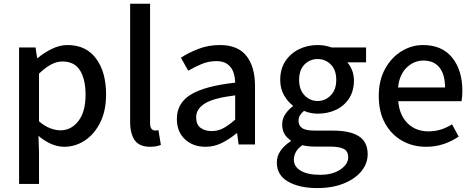

<svg xmlns="http://www.w3.org/2000/svg" viewBox="-20 -750 2459 997"><path d="M79.1 205.1V-503.4H164.6L172.9 -448.2H175.3Q208 -475.6 248.5 -495.8Q289.1 -516.1 331.1 -516.1Q426.8 -516.1 478.8 -446Q530.8 -376 530.8 -259.8Q530.8 -173.8 500 -113Q469.2 -52.2 419.9 -20Q370.6 12.2 313.5 12.2Q279.8 12.2 246.1 -2.4Q212.4 -17.1 179.7 -44.4L182.6 41.5V205.1ZM293.5 -73.2Q349.6 -73.2 387 -121.3Q424.3 -169.4 424.3 -258.3Q424.3 -337.4 395.8 -384Q367.2 -430.7 303.7 -430.7Q274.4 -430.7 244.9 -414.8Q215.3 -398.9 182.6 -367.7V-120.1Q212.9 -94.2 241.5 -83.7Q270 -73.2 293.5 -73.2Z M759.8 12.2Q703.6 12.2 679.7 -21.7Q655.8 -55.7 655.8 -116.7V-730.5H759.3V-110.8Q759.3 -88.9 767.1 -80.6Q774.9 -72.3 785.2 -72.3Q789.1 -72.3 792.7 -72.5Q796.4 -72.8 802.7 -74.2L815.4 2.4Q805.7 6.8 791.7 9.5Q777.8 12.2 759.8 12.2Z M1047.4 12.2Q981.9 12.2 940.2 -26.9Q898.4 -65.9 898.4 -132.8Q898.4 -214.4 970.7 -258.8Q1043 -303.2 1201.2 -320.8Q1200.7 -350.1 1191.7 -375.5Q1182.6 -400.9 1161.6 -416.7Q1140.6 -432.6 1103.5 -432.6Q1063 -432.6 1026.4 -417.2Q989.7 -401.9 957.5 -382.8L919.4 -450.2Q957.5 -475.6 1009.5 -495.8Q1061.5 -516.1 1122.1 -516.1Q1215.3 -516.1 1259.8 -459.7Q1304.2 -403.3 1304.2 -302.7V0H1218.8L1211.4 -57.6H1208Q1172.9 -28.3 1132.6 -8.1Q1092.3 12.2 1047.4 12.2ZM1078.6 -69.3Q1111.8 -69.3 1140.4 -84.7Q1168.9 -100.1 1201.2 -128.9V-254.9Q1087.4 -240.7 1043 -212.2Q998.5 -183.6 998.5 -141.1Q998.5 -103 1021.5 -86.2Q1044.4 -69.3 1078.6 -69.3Z M1626.5 226.6Q1534.7 226.6 1476.1 193.1Q1417.5 159.7 1417.5 93.8Q1417.5 61 1436.5 33.2Q1455.6 5.4 1489.7 -16.6V-21Q1470.7 -32.7 1458 -53.2Q1445.3 -73.7 1445.3 -104Q1445.3 -134.3 1462.6 -158.9Q1480 -183.6 1500.5 -197.8V-202.1Q1474.6 -221.2 1454.8 -255.6Q1435.1 -290 1435.1 -335Q1435.1 -392.1 1461.9 -432.6Q1488.8 -473.1 1533 -494.6Q1577.1 -516.1 1629.4 -516.1Q1650.4 -516.1 1668.9 -512.5Q1687.5 -508.8 1702.1 -503.4H1880.9V-426.3H1783.7Q1797.9 -410.2 1807.9 -385.7Q1817.9 -361.3 1817.9 -333Q1817.9 -277.8 1792.7 -239Q1767.6 -200.2 1724.9 -179.9Q1682.1 -159.7 1629.4 -159.7Q1612.3 -159.7 1593.8 -163.3Q1575.2 -167 1558.6 -174.3Q1545.9 -164.1 1538.1 -151.9Q1530.3 -139.6 1530.3 -121.6Q1530.3 -98.6 1548.6 -85.2Q1566.9 -71.8 1615.2 -71.8H1708.5Q1797.9 -71.8 1843.5 -42.5Q1889.2 -13.2 1889.2 50.8Q1889.2 99.1 1856.7 138.9Q1824.2 178.7 1765.4 202.6Q1706.5 226.6 1626.5 226.6ZM1629.4 -225.6Q1668.9 -225.6 1697.5 -254.9Q1726.1 -284.2 1726.1 -335Q1726.1 -386.7 1697.8 -415Q1669.4 -443.4 1629.4 -443.4Q1588.9 -443.4 1561 -415Q1533.2 -386.7 1533.2 -335Q1533.2 -284.2 1561.5 -254.9Q1589.8 -225.6 1629.4 -225.6ZM1641.6 157.7Q1707.5 157.7 1747.8 130.1Q1788.1 102.5 1788.1 66.9Q1788.1 34.7 1764.4 22.9Q1740.7 11.2 1694.3 11.2H1617.2Q1578.6 11.2 1549.8 3.9Q1526.4 20.5 1516.1 39.8Q1505.9 59.1 1505.9 78.6Q1505.9 115.7 1542 136.7Q1578.1 157.7 1641.6 157.7Z M2191.4 12.2Q2123.5 12.2 2067.9 -19.3Q2012.2 -50.8 1979.5 -109.6Q1946.8 -168.5 1946.8 -251.5Q1946.8 -333 1979.7 -392.6Q2012.7 -452.1 2065.2 -484.1Q2117.7 -516.1 2176.3 -516.1Q2275.4 -516.1 2328.1 -450.7Q2380.9 -385.3 2380.9 -277.8Q2380.9 -262.7 2379.6 -248.5Q2378.4 -234.4 2376.5 -224.6H2047.9Q2054.2 -151.9 2096.4 -109.9Q2138.7 -67.9 2204.6 -67.9Q2239.3 -67.9 2269.5 -77.4Q2299.8 -86.9 2327.1 -104.5L2361.8 -41Q2326.7 -16.6 2284.2 -2.2Q2241.7 12.2 2191.4 12.2ZM2046.9 -295.9H2291Q2291 -362.8 2262.2 -399.2Q2233.4 -435.5 2178.2 -435.5Q2129.9 -435.5 2092 -399.4Q2054.2 -363.3 2046.9 -295.9Z"/></svg>

Font: Akatab SemiBold
Style: Regular
Weight: 600
Designer: SIL Global
Foundry: SIL Global
Version: Version 4.100